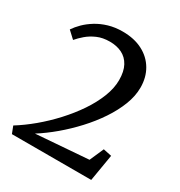

<svg xmlns="http://www.w3.org/2000/svg" viewBox="-176 -876 940 1000"><g transform="rotate(30 294.0 -376.0)"><path d="M23.5 -42.5Q73.5 -73.5 124.8 -116.2Q176 -159 222.2 -209.2Q268.5 -259.5 304.8 -313.2Q341 -367 362 -420.5Q383 -474 383 -522.5Q383 -574.5 365 -607.8Q347 -641 315.2 -656.8Q283.5 -672.5 242 -672.5Q199 -672.5 166.5 -658.2Q134 -644 110.2 -623.5Q86.5 -603 70.5 -584L28.5 -623Q43.5 -645.5 66.2 -668Q89 -690.5 119.8 -709.5Q150.5 -728.5 189 -740Q227.5 -751.5 273.5 -751.5Q343 -751.5 393.5 -725.2Q444 -699 471.5 -652.2Q499 -605.5 499 -544.5Q499 -493.5 478 -439.5Q457 -385.5 421.2 -332Q385.5 -278.5 339.5 -228.8Q293.5 -179 243 -136.5Q192.5 -94 142.5 -62.5L457 -86.5L494 -171L544 -160.5L517 0H40Z"/></g></svg>

Font: Merriweather 36pt Medium
Style: Regular
Weight: 500
Version: Version 2.100